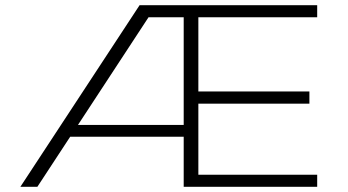

<svg xmlns="http://www.w3.org/2000/svg" viewBox="-20 -720 1340 740"><path d="M58.5 0 518 -700H1202.5V-653.5H744.5V-367.5H1172.5V-320.5H744.5V-46.5H1202.5V0H688V-193H250.5L124 0ZM688 -653.5H552.5L280.5 -238.5H688Z"/></svg>

Font: Trispace Expanded ExtraLight
Style: Regular
Weight: 200
Width: 7
Designer: Tyler Finck
Foundry: Etcetera Type Company
Version: Version 1.210; ttfautohint (v1.8.3)